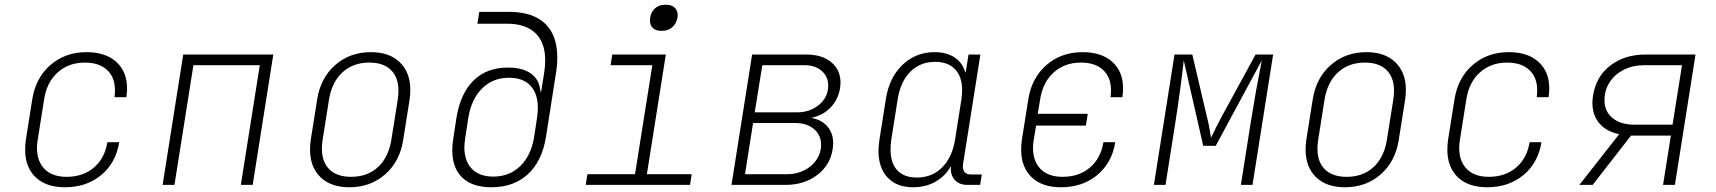

<svg xmlns="http://www.w3.org/2000/svg" viewBox="-20 -780 7240 810"><path d="M86 -149Q86 -169 89 -190L116 -360Q130 -451 192.5 -505.5Q255 -560 345 -560Q425 -560 470.5 -519Q516 -478 516 -407Q516 -390 513 -370H463Q465 -380 465 -400Q465 -454 431.5 -485Q398 -516 338 -516Q270 -516 223.5 -474.5Q177 -433 166 -360L139 -190Q136 -172 136 -156Q136 -99 168.5 -66.5Q201 -34 261 -34Q330 -34 376 -73Q422 -112 433 -180H483Q469 -93 407 -41.5Q345 10 254 10Q174 10 130 -32.5Q86 -75 86 -149Z M716 0H666L753 -550H1133L1046 0H996L1076 -505H796Z M1288 -149Q1288 -169 1291 -190L1318 -360Q1332 -451 1394 -505.5Q1456 -560 1545 -560Q1623 -560 1667 -517Q1711 -474 1711 -401Q1711 -381 1708 -360L1681 -190Q1667 -99 1605 -44.5Q1543 10 1454 10Q1376 10 1332 -32.5Q1288 -75 1288 -149ZM1631 -190 1658 -360Q1661 -380 1661 -397Q1661 -454 1629 -485Q1597 -516 1538 -516Q1470 -516 1425 -475Q1380 -434 1368 -360L1341 -190Q1338 -171 1338 -153Q1338 -96 1370 -65Q1402 -34 1461 -34Q1530 -34 1574.5 -75Q1619 -116 1631 -190Z M2127 -730Q2227 -730 2279 -681Q2331 -632 2331 -538Q2331 -504 2326 -475L2283 -200Q2266 -99 2206.5 -44.5Q2147 10 2053 10Q1973 10 1930.5 -30.5Q1888 -71 1888 -147Q1888 -168 1893 -200L1906 -285Q1923 -387 1978.5 -441Q2034 -495 2123 -495Q2186 -495 2221.5 -468.5Q2257 -442 2260 -393H2263L2276 -475Q2280 -499 2280 -526Q2280 -601 2238.5 -640.5Q2197 -680 2119 -680H1994L2002 -730ZM2246 -285Q2249 -306 2249 -325Q2249 -385 2218 -418.5Q2187 -452 2127 -452Q2060 -452 2014.5 -407.5Q1969 -363 1956 -285L1943 -200Q1939 -172 1939 -159Q1939 -100 1971 -67.5Q2003 -35 2061 -35Q2129 -35 2174.5 -79Q2220 -123 2233 -200Z M2769 -650Q2747 -650 2734.5 -661.5Q2722 -673 2722 -693Q2722 -723 2740 -741.5Q2758 -760 2786 -760H2791Q2816 -760 2829 -745Q2842 -730 2838 -705Q2833 -680 2816 -665Q2799 -650 2774 -650ZM2891 0H2451L2458 -45H2659L2732 -505H2556L2563 -550H2789L2709 -45H2898Z M3402 -283Q3446 -275 3470.5 -246.5Q3495 -218 3495 -176Q3495 -168 3493 -152Q3483 -84 3428 -42Q3373 0 3294 0H3066L3153 -550H3381Q3448 -550 3487 -517.5Q3526 -485 3526 -431Q3526 -424 3524 -408Q3516 -359 3483 -325.5Q3450 -292 3402 -283ZM3374 -505H3196L3164 -306H3342Q3397 -306 3435.5 -338Q3474 -370 3474 -419Q3474 -457 3446.5 -481Q3419 -505 3374 -505ZM3335 -261H3157L3123 -45H3301Q3340 -45 3373 -61.5Q3406 -78 3425 -106.5Q3444 -135 3444 -169Q3444 -210 3414 -235.5Q3384 -261 3335 -261Z M4122 -44 4115 0H4061Q4026 0 4007 -22Q3988 -44 3992 -80Q3969 -38 3927.5 -14Q3886 10 3832 10Q3763 10 3724.5 -31Q3686 -72 3686 -144Q3686 -158 3690 -190L3717 -361Q3731 -452 3787 -506Q3843 -560 3923 -560Q3974 -560 4007.5 -537.5Q4041 -515 4052 -475H4054L4066 -550H4116L4043 -89Q4042 -85 4042 -78Q4042 -62 4050.5 -53Q4059 -44 4075 -44ZM4036 -361Q4039 -382 4039 -400Q4039 -456 4009.5 -487.5Q3980 -519 3925 -519Q3862 -519 3820.5 -477.5Q3779 -436 3767 -361L3740 -190Q3737 -168 3737 -149Q3737 -92 3765.5 -61.5Q3794 -31 3848 -31Q3912 -31 3954.5 -73.5Q3997 -116 4009 -190Z M4665 -370Q4667 -380 4667 -400Q4667 -454 4633.5 -485Q4600 -516 4540 -516Q4472 -516 4425.5 -474.5Q4379 -433 4368 -360L4358 -300H4569L4561 -250H4351L4341 -190Q4338 -172 4338 -156Q4338 -99 4370.5 -66.5Q4403 -34 4463 -34Q4532 -34 4578 -73Q4624 -112 4635 -180H4685Q4671 -93 4609 -41.5Q4547 10 4456 10Q4376 10 4332 -32.5Q4288 -75 4288 -149Q4288 -169 4291 -190L4318 -360Q4332 -451 4394.5 -505.5Q4457 -560 4547 -560Q4627 -560 4672.5 -519Q4718 -478 4718 -407Q4718 -390 4715 -370Z M4848 0 4935 -550H5010L5071 -290Q5081 -252 5089 -199Q5114 -251 5135 -290L5277 -550H5351L5264 0H5215L5256 -260Q5277 -393 5303 -525L5109 -165H5056L4974 -525Q4959 -393 4938 -260L4897 0Z M5488 -149Q5488 -169 5491 -190L5518 -360Q5532 -451 5594 -505.5Q5656 -560 5745 -560Q5823 -560 5867 -517Q5911 -474 5911 -401Q5911 -381 5908 -360L5881 -190Q5867 -99 5805 -44.5Q5743 10 5654 10Q5576 10 5532 -32.5Q5488 -75 5488 -149ZM5831 -190 5858 -360Q5861 -380 5861 -397Q5861 -454 5829 -485Q5797 -516 5738 -516Q5670 -516 5625 -475Q5580 -434 5568 -360L5541 -190Q5538 -171 5538 -153Q5538 -96 5570 -65Q5602 -34 5661 -34Q5730 -34 5774.5 -75Q5819 -116 5831 -190Z M6086 -149Q6086 -169 6089 -190L6116 -360Q6130 -451 6192.5 -505.5Q6255 -560 6345 -560Q6425 -560 6470.5 -519Q6516 -478 6516 -407Q6516 -390 6513 -370H6463Q6465 -380 6465 -400Q6465 -454 6431.5 -485Q6398 -516 6338 -516Q6270 -516 6223.5 -474.5Q6177 -433 6166 -360L6139 -190Q6136 -172 6136 -156Q6136 -99 6168.5 -66.5Q6201 -34 6261 -34Q6330 -34 6376 -73Q6422 -112 6433 -180H6483Q6469 -93 6407 -41.5Q6345 10 6254 10Q6174 10 6130 -32.5Q6086 -75 6086 -149Z M6811 -214Q6757 -225 6727.5 -259.5Q6698 -294 6698 -346Q6698 -363 6701 -379Q6714 -458 6774 -504Q6834 -550 6923 -550H7133L7046 0H6996L7029 -208H6861L6699 0H6643ZM7036 -254 7076 -505H6916Q6869 -505 6831 -486Q6793 -467 6771 -433.5Q6749 -400 6749 -357Q6749 -310 6783 -282Q6817 -254 6876 -254Z"/></svg>

Font: JetBrains Mono Extra Light
Style: Italic
Weight: 200
Italic angle: -9°
Monospace: yes
Designer: Philipp Nurullin, Konstantin Bulenkov
Foundry: JetBrains
Version: 2.002